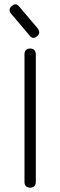

<svg xmlns="http://www.w3.org/2000/svg" viewBox="-20 -870 280 890"><path d="M120 0C120 0 120 0 120 0C111.5 0 105 -2.5 100.5 -7C96 -11.5 93.5 -18 93.5 -26.5C93.5 -26.5 93.5 -26.5 93.5 -26.5C93.5 -26.5 93.5 -618.5 93.5 -618.5C93.5 -627 96 -633.5 100.5 -638C105 -642.5 111.5 -645 120 -645C120 -645 120 -645 120 -645C128 -645 134.5 -642.5 139 -638C143.5 -633.5 146 -627 146 -618.5C146 -618.5 146 -618.5 146 -618.5C146 -618.5 146 -26.5 146 -26.5C146 -18 143.5 -11.5 139 -7C134.5 -2.5 128 0 120 0ZM152 -702C152 -702 152 -702 152 -702C139 -691 127.5 -692 117 -705.5C117 -705.5 117 -705.5 117 -705.5C117 -705.5 31 -807 31 -807C21 -820 22 -831.5 34.5 -842C34.5 -842 34.5 -842 34.5 -842C47 -853.5 59 -852.5 69.5 -839C69.5 -839 69.5 -839 69.5 -839C69.5 -839 155.5 -737.5 155.5 -737.5C165 -724.5 164 -712.5 152 -702Z"/></svg>

Font: Jura-Fortis-Regular
Style: Regular
Weight: 500
Designer: Daniel Johnson, Alexei Vanyashin, Mirko Velimirovic
Foundry: Daniel Johnson
Version: ""